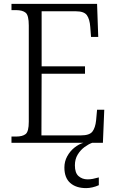

<svg xmlns="http://www.w3.org/2000/svg" viewBox="-20 -734 598 987"><path d="M39 0V-32H62Q96 -32 112 -45Q128 -58 128 -108V-603Q128 -655 112 -668.5Q96 -682 62 -682H39V-714H479L485 -544H448L444 -596Q441 -636 426.5 -656Q412 -676 370 -676H194V-393H417V-355H194L193 -38H396Q440 -38 455 -57.5Q470 -77 474 -115L479 -170H516L509 0ZM423 233Q371 233 341 206.5Q311 180 311 127Q311 96 325.5 69.5Q340 43 362.5 25Q385 7 409 0H454Q435 7 414.5 22Q394 37 379.5 60.5Q365 84 365 116Q365 155 384 171.5Q403 188 430 188Q444 188 457 185.5Q470 183 488 178V218Q473 225 455.5 229Q438 233 423 233Z"/></svg>

Font: Noto Serif Lao SemiCondensed Light
Style: Regular
Weight: 300
Width: 4
Designer: Monotype Design Team
Foundry: Monotype Imaging Inc.
Version: Version 2.003; ttfautohint (v1.8.4.7-5d5b)